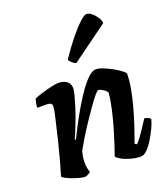

<svg xmlns="http://www.w3.org/2000/svg" viewBox="-142 -884 864 985"><g transform="rotate(-20 290.0 -391.5)"><path d="M153 0Q142 0 123.5 -5Q105 -10 86 -17Q67 -24 53 -31.5Q39 -39 37 -44Q47 -76 60 -123.5Q73 -171 86 -224Q99 -277 109 -322Q113 -340 116.5 -354.5Q120 -369 121.5 -380.5Q123 -392 123 -397Q123 -408 115.5 -412.5Q108 -417 92 -417H43Q43 -429 46 -442.5Q49 -456 51 -464Q66 -471 93.5 -479.5Q121 -488 147.5 -494Q174 -500 187 -500Q215 -500 233 -487Q251 -474 251 -448Q251 -436 244 -410Q237 -384 227 -352Q217 -320 205 -288.5Q193 -257 183 -232.5Q173 -208 168 -199L173 -195Q190 -230 211.5 -270.5Q233 -311 257 -351.5Q281 -392 305 -425.5Q329 -459 351.5 -479.5Q374 -500 392 -500Q408 -500 431 -491Q454 -482 477.5 -469Q501 -456 517.5 -443.5Q534 -431 536 -425Q536 -388 528 -343.5Q520 -299 507.5 -253.5Q495 -208 482.5 -169.5Q470 -131 460.5 -105Q451 -79 449 -73L460 -66Q471 -76 485.5 -96.5Q500 -117 515 -139.5Q530 -162 540 -178Q549 -178 560 -173Q571 -168 573 -163Q568 -142 555 -114.5Q542 -87 525.5 -60.5Q509 -34 491.5 -17Q474 0 459 0Q431 0 402.5 -8Q374 -16 354 -27.5Q334 -39 331 -47Q336 -60 347.5 -94.5Q359 -129 373 -176Q387 -223 398.5 -273Q410 -323 414 -366Q407 -376 397.5 -382.5Q388 -389 380 -392.5Q372 -396 368 -396Q363 -396 347 -377Q331 -358 309.5 -327.5Q288 -297 264 -261Q240 -225 219 -190.5Q198 -156 184 -130Q180 -116 177.5 -100.5Q175 -85 175 -69Q175 -55 177.5 -41.5Q180 -28 184 -15Q178 -10 169.5 -5.5Q161 -1 153 0ZM310 -564Q298 -568 287.5 -578Q277 -588 274 -595Q311 -650 345.5 -692.5Q380 -735 406 -759Q432 -783 444 -783Q456 -783 470.5 -772Q485 -761 496.5 -744Q508 -727 510 -710Z"/></g></svg>

Font: Texturina 12pt ExtraBold
Style: Italic
Weight: 800
Italic angle: -11°
Designer: Guillermo Torres Carreño
Foundry: Omnibus-Type
Version: Version 1.002